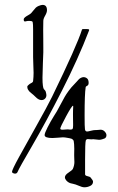

<svg xmlns="http://www.w3.org/2000/svg" viewBox="-20 -773 486 790"><path d="M269 -239.7Q276.9 -239.7 278.8 -242.9Q280.8 -246.1 280.8 -256.8V-263.2Q280.8 -268.6 280.5 -281.7Q280.3 -294.9 280.3 -302.7Q280.3 -311 280.5 -318.4Q280.8 -325.7 281 -329.6Q281.2 -333.5 281.2 -334.5Q281.2 -337.9 280.3 -337.9Q275.4 -337.9 251.7 -293.9Q228 -250 228 -243.7Q228 -239.3 237.8 -239.3Q241.2 -239.3 248.5 -240Q255.9 -240.7 258.8 -240.7Q263.7 -239.7 269 -239.7ZM362.8 -25.9Q362.8 -13.7 351.3 -8.1Q339.8 -2.4 327.6 -2.4Q321.8 -2.4 316.2 -4.2Q310.5 -5.9 303.5 -9Q296.4 -12.2 291.5 -13.7Q287.6 -15.1 280.8 -16.6Q273.9 -18.1 270.3 -19Q266.6 -20 261.7 -22.9Q256.8 -25.9 252.9 -30.3Q247.1 -37.1 247.1 -43.5Q247.1 -53.2 262.2 -63Q277.3 -72.8 279.8 -78.1Q286.1 -92.3 286.1 -106.4Q286.1 -110.4 285.6 -119.1Q285.2 -127.9 285.2 -133.3V-136.7Q285.2 -141.6 285.4 -149.4Q285.6 -157.2 285.6 -160.2Q285.6 -171.9 284.9 -179.7Q284.2 -187.5 283.4 -191.9Q282.7 -196.3 279.5 -198.7Q276.4 -201.2 275.1 -201.9Q273.9 -202.6 267.8 -203.9Q261.7 -205.1 258.8 -205.6Q246.6 -208 238.8 -208Q232.4 -208 218.8 -206.5Q205.1 -205.1 195.8 -205.1Q163.6 -205.1 163.6 -217.3Q163.6 -225.1 176 -249.5Q188.5 -273.9 201.2 -294.4L213.9 -314.9Q220.7 -327.1 230.5 -345.5Q240.2 -363.8 246.1 -374.3Q252 -384.8 262.5 -399.2Q272.9 -413.6 285.6 -426.3Q288.6 -429.2 294.7 -436Q300.8 -442.9 304 -446.3Q307.1 -449.7 312.7 -452.6Q318.4 -455.6 323.7 -455.6Q332 -455.6 338.4 -450.2Q344.7 -444.8 344.7 -432.1Q344.7 -422.9 338.9 -420.2Q333 -417.5 332.5 -414.1Q328.1 -386.2 328.1 -298.3Q328.1 -249.5 329.6 -240.7Q331.1 -231.9 338.4 -231.9Q342.3 -231.9 353.8 -234.9Q365.2 -237.8 371.1 -237.8H375Q378.4 -237.8 384.5 -238.5Q390.6 -239.3 393.6 -239.3Q403.8 -239.3 410.9 -231.7Q418 -224.1 418 -216.8Q418 -210.9 415.3 -207.5Q412.6 -204.1 409.9 -203.1Q407.2 -202.1 399.9 -199.7Q394 -197.8 387.7 -197.8Q383.8 -197.8 375.7 -199Q367.7 -200.2 363.3 -200.2Q362.8 -200.2 360.8 -200Q358.9 -199.7 357.9 -199.7H355Q352.5 -199.7 348.1 -200.2Q343.8 -200.7 341.8 -200.7Q335 -200.7 333 -194.8Q330.1 -185.5 330.1 -117.7V-55.7Q330.1 -50.3 340.1 -48.1Q350.1 -45.9 352.5 -43Q362.8 -30.8 362.8 -25.9ZM170.9 -381.3Q170.9 -373 165.3 -367.2Q159.7 -361.3 150.9 -361.3H149.4Q144 -361.8 139.6 -364Q135.3 -366.2 132.6 -368.4Q129.9 -370.6 125.2 -375.2Q120.6 -379.9 117.7 -382.3Q114.7 -384.8 108.9 -389.6Q103 -394.5 100.3 -397.2Q97.7 -399.9 95 -404.8Q92.3 -409.7 92.3 -415.5Q92.3 -418 93.3 -419.4Q94.2 -420.9 96.9 -423.1Q99.6 -425.3 100.1 -425.8Q101.6 -427.7 108.6 -431.2Q115.7 -434.6 116.2 -439.5Q118.2 -457 118.2 -473.6Q118.2 -483.4 117.2 -504.2Q116.2 -524.9 116.2 -538.1V-651.9Q116.2 -673.8 114.7 -680.7Q114.3 -684.1 111.8 -685.3Q109.4 -686.5 103.5 -686.8Q97.7 -687 96.7 -687H95.2Q92.8 -687 88.6 -685.8Q84.5 -684.6 83 -684.6Q77.6 -684.6 77.6 -692.4Q77.6 -697.8 82.8 -701.9Q87.9 -706.1 96.4 -710.7Q105 -715.3 108.9 -719.7Q112.8 -723.6 117.9 -730.5Q123 -737.3 127.4 -741.5Q131.8 -745.6 138.7 -748.5Q149.4 -752.9 155.3 -752.9Q173.3 -752.9 173.3 -731Q173.3 -721.7 165.8 -708.7Q158.2 -695.8 158.2 -687Q157.7 -673.3 157.7 -650.4Q157.7 -638.7 158 -614.7Q158.2 -590.8 158.2 -577.6V-557.6Q158.2 -552.2 156.5 -513.2Q154.8 -474.1 154.8 -453.1Q154.8 -432.1 156.5 -420.4Q158.2 -408.7 160.4 -406.5Q162.6 -404.3 165.3 -401.1Q168 -397.9 168.9 -393.1Q170.9 -385.3 170.9 -381.3ZM29.3 -65.4Q29.3 -74.2 58.1 -126.5Q86.9 -178.7 129.9 -255.4Q172.9 -332 194.3 -375Q296.9 -585.9 317.4 -651.4Q318.4 -653.3 321.3 -653.3H338.9Q346.7 -653.3 346.7 -650.4V-648.4Q301.8 -531.2 234.9 -399.9Q168 -268.6 113.3 -174.8Q58.6 -81.1 52.7 -66.4Q49.8 -58.6 42 -58.6Q37.1 -58.6 33.2 -61Q29.3 -63.5 29.3 -65.4Z"/></svg>

Font: Isabella
Style: Medium
Weight: 500
Designer: John Stracke
Version: Version 001.202